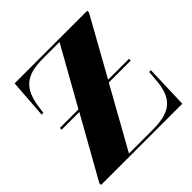

<svg xmlns="http://www.w3.org/2000/svg" viewBox="-148 -655 774 774"><g transform="rotate(-45 239.0 -268.0)"><path d="M0 0H463L469 -185H459L456 -147C449 -46 409 -10 303 -10H169L314 -270H439V-280H320L457 -526V-536H43L31 -370H41L44 -393C56 -491 96 -526 193 -526H289L151 -280H45V-270H146L0 -10Z"/></g></svg>

Font: Noto Serif Display Condensed Black
Style: Regular
Weight: 900
Width: 3
Designer: Monotype Design Team
Foundry: Monotype Imaging Inc.
Version: Version 2.009